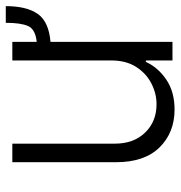

<svg xmlns="http://www.w3.org/2000/svg" viewBox="-0 -608 615 654"><g transform="rotate(-90 307.0 -280.5)"><path d="M556.8 -567.8H613.6Q613.6 -496.8 587.2 -459Q560.7 -421.2 491.8 -415.5V0H428.6V-90.6H423.7Q404.5 -48.7 362.9 -20.8Q321.4 7.1 261.4 7.1Q182.9 7.1 132.5 -44Q82 -95.2 82 -192.1V-545.5H145.2V-196Q145.2 -132.1 182.9 -93.2Q220.5 -54.3 279.5 -54.3Q316.4 -54.3 350.7 -72.1Q384.9 -89.8 406.8 -124.1Q428.6 -158.4 428.6 -208.5V-545.5H491.8V-462.4Q535.2 -467 546 -492.2Q556.8 -517.4 556.8 -567.8Z"/></g></svg>

Font: Inter Zeller Light
Style: Regular
Weight: 300
Designer: Rasmus Andersson; Joe Bland
Foundry: zeller
Version: Version 3.015;git-dec3a8cb1